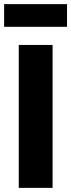

<svg xmlns="http://www.w3.org/2000/svg" viewBox="-26 -911 345 931"><path d="M229 0H65V-693H229ZM-6 -781V-891H299V-781Z"/></svg>

Font: Statis Sans
Style: Bold
Weight: 700
Designer: bBox Type GmbH
Foundry: bBox Type GmbH
Version: Version 1.000